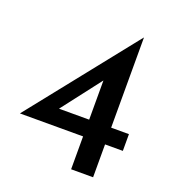

<svg xmlns="http://www.w3.org/2000/svg" viewBox="-123 -765 785 862"><g transform="rotate(20 269.0 -333.5)"><path d="M12 -157V-158L417 -667H418V-237H503V-157H418V0H313V-157ZM319 -432 165 -232 150 -237H313V-448Z"/></g></svg>

Font: Reem Kufi Fun
Style: Regular
Weight: 400
Designer: Khaled Hosny
Version: Version 1.005